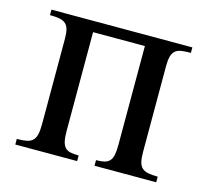

<svg xmlns="http://www.w3.org/2000/svg" viewBox="-74 -531 664 615"><g transform="rotate(15 258.5 -223.5)"><path d="M287.6 0V-18.6Q303.7 -18.6 314.7 -21.2Q325.7 -23.9 332.3 -31Q338.9 -38.1 341.6 -51Q344.2 -64 344.2 -84.5V-412.1H172.4V-84.5Q172.4 -63.5 175.3 -50.5Q178.2 -37.6 184.8 -30.5Q191.4 -23.4 202.6 -21Q213.9 -18.6 230 -18.6V0H24.9V-18.6Q43.9 -18.6 56.6 -21Q69.3 -23.4 76.9 -30.5Q84.5 -37.6 87.6 -50.5Q90.8 -63.5 90.8 -84.5V-367.7Q90.8 -386.2 87.9 -398.2Q85 -410.2 77.6 -417Q70.3 -423.8 57.6 -426.5Q44.9 -429.2 24.9 -429.2V-447.3H492.2V-429.2Q473.6 -429.2 460.9 -427.2Q448.2 -425.3 440.7 -418.7Q433.1 -412.1 429.7 -399.9Q426.3 -387.7 426.3 -367.7V-84.5Q426.3 -64 429.2 -51Q432.1 -38.1 439.7 -31Q447.3 -23.9 460 -21.2Q472.7 -18.6 492.2 -18.6V0Z"/></g></svg>

Font: Doulos SIL Cyr
Style: Regular
Weight: 400
Designer: Walt Agee, Victor Gaultney, Peter Martin, Debbi Hosken, Becca Hirsbrunner
Foundry: SIL International
Version: Version 5.000